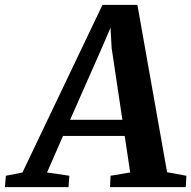

<svg xmlns="http://www.w3.org/2000/svg" viewBox="-93 -766 783 786"><path d="M-73 0 -69 -46.5 -1 -60 326.5 -746H469.5L591 -61L670 -46.5L667.5 0H357.5L359.5 -46.5L440 -60L417.5 -209.5H165L99.5 -60L191 -46.5L187.5 0ZM194 -275.5H408L364 -569.5L359.5 -652.5L325.5 -573.5Z"/></svg>

Font: Merriweather
Style: Bold Italic
Weight: 700
Italic angle: -7.8°
Version: Version 2.101